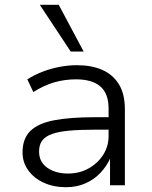

<svg xmlns="http://www.w3.org/2000/svg" viewBox="-20 -773 633 801"><path d="M255 8Q203 8 162 -11Q121 -30 97.5 -63Q74 -96 74 -137Q74 -194 106 -226Q138 -258 204.5 -271Q271 -284 374 -284H446V-232H377Q314 -232 269.5 -228Q225 -224 197 -214Q169 -204 156 -186.5Q143 -169 143 -141Q143 -97 177.5 -73Q212 -49 264 -49Q311 -49 349 -70Q387 -91 410 -126.5Q433 -162 433 -205V-320Q433 -383 398.5 -412.5Q364 -442 297 -442Q251 -442 208 -430Q165 -418 119 -389L94 -442Q124 -461 158 -474Q192 -487 228.5 -494Q265 -501 301 -501Q362 -501 406.5 -481.5Q451 -462 476 -421.5Q501 -381 501 -316V0H439V-111Q425 -80 399.5 -52.5Q374 -25 337.5 -8.5Q301 8 255 8ZM275 -558 146 -753H225L329 -558Z"/></svg>

Font: Nunito Sans 8pt Light
Style: Regular
Weight: 300
Version: Version 3.101;gftools[0.9.27]